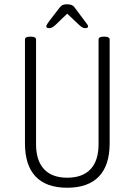

<svg xmlns="http://www.w3.org/2000/svg" viewBox="-20 -874 630 900"><path d="M295 6Q197 6 147 -46.5Q97 -99 97 -202V-688Q97 -702 119 -702H127Q149 -702 149 -688V-198Q149 -121 186.5 -81Q224 -41 295 -41Q367 -41 404.5 -81Q442 -121 442 -198V-688Q442 -702 464 -702H472Q494 -702 494 -688V-202Q494 -99 443.5 -46.5Q393 6 295 6ZM212 -742Q197 -742 197 -750Q197 -755 201.5 -761.5Q206 -768 210 -774L260 -839Q267 -848 274.5 -851Q282 -854 295 -854Q319 -854 329 -840L379 -773Q384 -767 388.5 -760.5Q393 -754 393 -750Q393 -742 378 -742Q367 -742 351 -757L295 -810L240 -757Q224 -742 212 -742Z"/></svg>

Font: Asap Condensed ExtraLight
Style: Regular
Weight: 200
Width: 3
Designer: Pablo Cosgaya
Foundry: Omnibus-Type
Version: Version 3.001; ttfautohint (v1.8.4.7-5d5b)